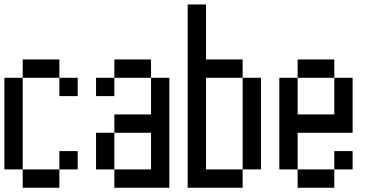

<svg xmlns="http://www.w3.org/2000/svg" viewBox="-20 -937 1707 873"><path d="M0 -166.7V-583.3H83.3V-166.7ZM83.3 -166.7H250V-83.3H83.3ZM83.3 -583.3V-666.7H250V-583.3ZM250 -166.7V-250H333.3V-166.7ZM250 -583.3H333.3V-500H250Z M416.7 -166.7V-333.3H500V-166.7ZM416.7 -500V-583.3H500V-500ZM500 -166.7H666.7V-333.3H500V-416.7H666.7V-583.3H750V-83.3H500ZM500 -583.3V-666.7H666.7V-583.3Z M833.3 -83.3V-916.7H916.7V-666.7H1083.3V-583.3H916.7V-166.7H1083.3V-83.3ZM1166.7 -166.7H1083.3V-583.3H1166.7Z M1250 -166.7V-583.3H1333.3V-416.7H1500V-583.3H1583.3V-333.3H1333.3V-166.7ZM1333.3 -166.7H1500V-83.3H1333.3ZM1333.3 -583.3V-666.7H1500V-583.3ZM1500 -166.7V-250H1583.3V-166.7Z"/></svg>

Font: Galmuri11 Condensed
Style: Regular
Weight: 400
Width: 3
Designer: Lee Minseo (quiple)
Version: Version 2.399;hotconv 1.1.1;makeotfexe 2.6.0 DEVELOPMENT